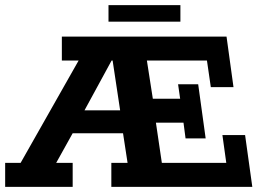

<svg xmlns="http://www.w3.org/2000/svg" viewBox="-24 -725 1020 745"><path d="M-4 0V-93H56L281 -490H216V-583H855L882 -387H794L779 -490H546L569 -342H675L667 -398H745L774 -188H696L688 -249H581L604 -93H854L839 -201H927L955 0H408V-93H471L450 -230L485 -208H232L278 -244L194 -93H258V0ZM286 -264 271 -297H473L445 -278L413 -490H409ZM397 -641V-705H676V-641Z"/></svg>

Font: Rokkitt SemiBold
Style: Bold
Weight: 700
Version: Version 3.103